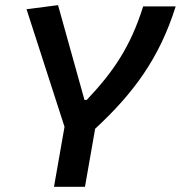

<svg xmlns="http://www.w3.org/2000/svg" viewBox="-20 -718 695 738"><path d="M187.5 0H306.6L345.7 -223.1C493.7 -359.9 593.3 -495.6 655.3 -693.4H530.3C481.4 -538.1 416 -442.4 313.5 -334H304.7L203.1 -698.2L82 -682.6L228 -230.5Z"/></svg>

Font: Cascadia Mono SemiBold
Style: Italic
Weight: 600
Italic angle: -10°
Monospace: yes
Designer: Aaron Bell
Foundry: Saja Typeworks
Version: Version 2404.023